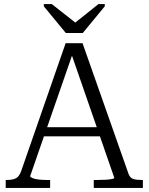

<svg xmlns="http://www.w3.org/2000/svg" viewBox="-20 -922 729 942"><path d="M303 -760H386L494 -891V-902H463L339 -803H360L234 -902H195V-891ZM182 -298H487V-253H178ZM322 -681 337 -660 128 -58Q128 -53 140 -48Q152 -43 171 -41Q190 -39 210 -39H226V0H8V-39H13Q41 -39 57.5 -47Q74 -55 84 -83L302 -710H385L611 -68Q619 -48 635 -43.5Q651 -39 676 -39H681V0H440V-39H457Q476 -39 495.5 -40Q515 -41 528 -43.5Q541 -46 541 -49Z"/></svg>

Font: Roboto Serif 36pt Light
Style: Regular
Weight: 300
Designer: Greg Gazdowicz
Foundry: Commercial Type
Version: Version 1.008